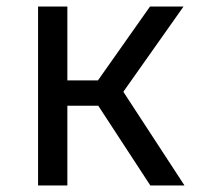

<svg xmlns="http://www.w3.org/2000/svg" viewBox="-20 -570 640 590"><path d="M97 0V-550H187V-323H281L441 -550H544L359 -288L547 0H442L282 -245H187V0Z"/></svg>

Font: Liga JetBrainsMono Nerd Font
Style: Regular
Weight: 400
Designer: Philipp Nurullin, Konstantin Bulenkov
Foundry: JetBrains
Version: Version 2.225; ttfautohint (v1.8.3)